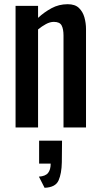

<svg xmlns="http://www.w3.org/2000/svg" viewBox="-20 -606 479 913"><path d="M54 0V-578H161V-521Q190 -548 225 -567Q260 -586 302 -586Q337 -586 355.5 -568Q374 -550 381.5 -523Q389 -496 389 -468V0H282V-437Q282 -468 273 -485Q264 -502 236 -502Q218 -502 198.5 -491.5Q179 -481 161 -466V0ZM192 287 165 234Q196 232 208.5 216.5Q221 201 221 172H166V63H275L274 166Q273 219 258.5 252Q244 285 192 287Z"/></svg>

Font: Oswald
Style: Regular
Weight: 400
Designer: Vernon Adams
Foundry: Vernon Adams
Version: Version 4.103; ttfautohint (v1.8.3)